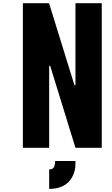

<svg xmlns="http://www.w3.org/2000/svg" viewBox="-20 -937 707 1217"><path d="M424.5 205.1Q380.9 260.4 291.7 260.4V136.7Q313.2 136.7 321.3 123.4Q329.4 110 329.4 83.3H458.3Q458.3 108.1 457.4 122.7Q456.4 137.4 448.2 161.1Q440.1 184.9 424.5 205.1ZM291.7 0H125V-916.7H291L451.8 -397.1H458.3V-916.7H625V0H458.3L298.2 -519.5H291.7Z"/></svg>

Font: Monoid
Style: Bold
Weight: 700
Width: 4
Designer: Andreas Larsen (@larsenwork)
Version: Version 0.61